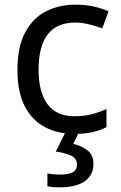

<svg xmlns="http://www.w3.org/2000/svg" viewBox="-20 -566 520 826"><path d="M300 10Q229 10 173.5 -19Q118 -48 86.5 -109Q55 -170 55 -265Q55 -364 88 -426Q121 -488 177.5 -517Q234 -546 306 -546Q347 -546 385 -537.5Q423 -529 447 -517L420 -444Q396 -453 364 -461Q332 -469 304 -469Q146 -469 146 -266Q146 -169 184.5 -117.5Q223 -66 299 -66Q343 -66 376.5 -75Q410 -84 438 -97V-19Q411 -5 378.5 2.5Q346 10 300 10ZM382 139Q382 187 345 213.5Q308 240 234 240Q202 240 184 235V180Q193 182 208 183.5Q223 185 237 185Q273 185 292 175.5Q311 166 311 141Q311 115 284.5 103Q258 91 220 86L263 0H321L295 53Q331 61 356.5 81Q382 101 382 139Z"/></svg>

Font: Noto Sans Indic Siyaq Numbers
Style: Regular
Weight: 400
Designer: Monotype Design Team
Foundry: Monotype Imaging Inc.
Version: Version 2.002; ttfautohint (v1.8.4.7-5d5b)